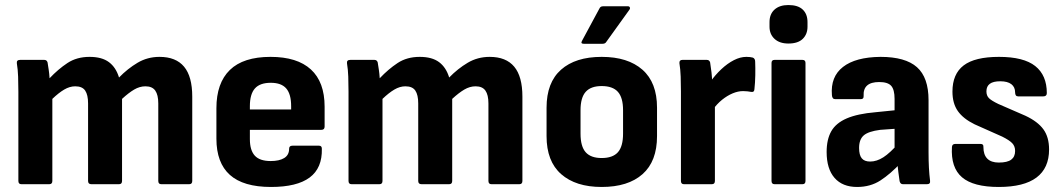

<svg xmlns="http://www.w3.org/2000/svg" viewBox="-20 -732 4219 763"><path d="M65 0Q53 0 53 -13V-367Q53 -399 52 -427.5Q51 -456 47 -480Q45 -494 60 -494H156Q166 -494 169 -484Q171 -471 173.5 -455Q176 -439 177 -421Q211 -457 248 -481.5Q285 -506 336 -506Q385 -506 413 -485Q441 -464 453 -424Q487 -459 526.5 -482.5Q566 -506 614 -506Q679 -506 711.5 -467Q744 -428 744 -348V-13Q744 0 732 0H621Q609 0 609 -13V-321Q609 -355 597 -372Q585 -389 558 -389Q535 -389 513 -376Q491 -363 465 -339V-13Q465 0 453 0H343Q330 0 330 -13V-321Q330 -355 318.5 -372Q307 -389 279 -389Q257 -389 235 -376Q213 -363 188 -339V-13Q188 0 176 0Z M1057 11Q947 11 893.5 -37Q840 -85 840 -181V-302Q840 -402 893.5 -454Q947 -506 1055 -506Q1161 -506 1215.5 -456Q1270 -406 1270 -308V-229Q1270 -216 1257 -216H973V-179Q973 -135 992.5 -113.5Q1012 -92 1056 -92Q1090 -92 1109.5 -104Q1129 -116 1129 -141Q1129 -153 1142 -153H1248Q1259 -153 1259 -141Q1261 -64 1210.5 -26.5Q1160 11 1057 11ZM973 -297H1137V-310Q1137 -358 1117.5 -380.5Q1098 -403 1056 -403Q1013 -403 993 -380.5Q973 -358 973 -310Z M1377 0Q1365 0 1365 -13V-367Q1365 -399 1364 -427.5Q1363 -456 1359 -480Q1357 -494 1372 -494H1468Q1478 -494 1481 -484Q1483 -471 1485.5 -455Q1488 -439 1489 -421Q1523 -457 1560 -481.5Q1597 -506 1648 -506Q1697 -506 1725 -485Q1753 -464 1765 -424Q1799 -459 1838.5 -482.5Q1878 -506 1926 -506Q1991 -506 2023.5 -467Q2056 -428 2056 -348V-13Q2056 0 2044 0H1933Q1921 0 1921 -13V-321Q1921 -355 1909 -372Q1897 -389 1870 -389Q1847 -389 1825 -376Q1803 -363 1777 -339V-13Q1777 0 1765 0H1655Q1642 0 1642 -13V-321Q1642 -355 1630.5 -372Q1619 -389 1591 -389Q1569 -389 1547 -376Q1525 -363 1500 -339V-13Q1500 0 1488 0Z M2371 11Q2268 11 2210 -40Q2152 -91 2152 -191V-304Q2152 -404 2209.5 -455Q2267 -506 2371 -506Q2475 -506 2533 -455Q2591 -404 2591 -304V-191Q2591 -91 2533.5 -40Q2476 11 2371 11ZM2371 -104Q2415 -104 2435.5 -127Q2456 -150 2456 -201V-294Q2456 -344 2435.5 -367Q2415 -390 2371 -390Q2328 -390 2307.5 -367Q2287 -344 2287 -294V-201Q2287 -150 2307.5 -127Q2328 -104 2371 -104ZM2300 -558Q2286 -558 2293 -570L2362 -698Q2366 -707 2376 -707H2476Q2481 -707 2483 -702.5Q2485 -698 2481 -693L2389 -565Q2385 -558 2374 -558Z M2698 0Q2686 0 2686 -13V-369Q2686 -399 2685 -427.5Q2684 -456 2680 -481Q2679 -494 2692 -494H2789Q2799 -494 2802 -484Q2805 -466 2807.5 -444Q2810 -422 2810 -403L2821 -349V-13Q2821 0 2809 0ZM2811 -294 2803 -407Q2822 -434 2846.5 -457Q2871 -480 2896.5 -493Q2922 -506 2946 -506Q2962 -506 2972 -503Q2981 -499 2981 -487Q2982 -463 2981.5 -433.5Q2981 -404 2978 -377Q2977 -364 2964 -367Q2959 -368 2950.5 -369Q2942 -370 2933 -370Q2913 -370 2891.5 -361Q2870 -352 2849.5 -335.5Q2829 -319 2811 -294Z M3058 0Q3046 0 3046 -13V-482Q3046 -494 3058 -494H3169Q3181 -494 3181 -482V-13Q3181 0 3169 0ZM3113 -559Q3078 -559 3058 -577.5Q3038 -596 3038 -626V-644Q3038 -676 3058 -694Q3078 -712 3113 -712Q3151 -712 3170 -694Q3189 -676 3189 -644V-626Q3189 -596 3170 -577.5Q3151 -559 3113 -559Z M3568 0Q3558 0 3555 -12Q3553 -25 3550 -48Q3547 -71 3546 -93L3535 -129V-339Q3535 -376 3521.5 -391Q3508 -406 3474 -406Q3409 -406 3412 -351Q3413 -338 3401 -338H3299Q3287 -338 3286 -354Q3280 -427 3330 -466Q3380 -505 3479 -506Q3578 -506 3624 -465Q3670 -424 3670 -334V-127Q3670 -93 3671.5 -65.5Q3673 -38 3676 -14Q3678 0 3664 0ZM3386 11Q3328 11 3296.5 -25Q3265 -61 3265 -128Q3265 -178 3283.5 -210.5Q3302 -243 3345 -261.5Q3388 -280 3459 -286L3548 -295V-221L3478 -216Q3431 -210 3412.5 -194Q3394 -178 3394 -144Q3394 -116 3404.5 -103Q3415 -90 3438 -90Q3464 -90 3490.5 -107Q3517 -124 3552 -164L3561 -86Q3519 -41 3479 -15Q3439 11 3386 11Z M3949 11Q3848 11 3803 -27.5Q3758 -66 3763 -148Q3764 -160 3776 -160H3877Q3889 -160 3888 -148Q3888 -117 3903.5 -101.5Q3919 -86 3949 -86Q3983 -86 3998.5 -97.5Q4014 -109 4014 -132Q4014 -151 4002.5 -163Q3991 -175 3963 -189L3853 -238Q3808 -260 3786.5 -290.5Q3765 -321 3765 -368Q3765 -438 3809.5 -472Q3854 -506 3950 -506Q4048 -506 4094 -469.5Q4140 -433 4140 -362Q4140 -349 4126 -349H4026Q4014 -349 4014 -365Q4014 -386 3999 -397.5Q3984 -409 3955 -409Q3927 -409 3913.5 -399Q3900 -389 3900 -369Q3900 -352 3910 -342Q3920 -332 3947 -319L4055 -272Q4104 -249 4126.5 -218Q4149 -187 4149 -138Q4149 -64 4099 -26.5Q4049 11 3949 11Z"/></svg>

Font: Sofia Sans Semi Condensed ExtraBold
Style: Regular
Weight: 800
Designer: Botio Nikoltchev, Ani Petrova
Foundry: lettersoup
Version: Version 4.100